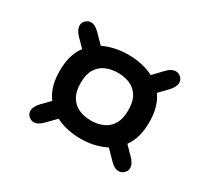

<svg xmlns="http://www.w3.org/2000/svg" viewBox="-100 -732 818 758"><g transform="rotate(30 309.5 -352.5)"><path d="M313.5 -161Q257 -161 210.5 -181.2Q164 -201.5 136.5 -243.8Q109 -286 109 -352.5Q109 -419.5 136.5 -461.5Q164 -503.5 210.5 -523.2Q257 -543 313.5 -543Q369.5 -543 415.8 -523.2Q462 -503.5 489.5 -461.5Q517 -419.5 517 -352.5Q517 -286 489.5 -243.8Q462 -201.5 415.8 -181.2Q369.5 -161 313.5 -161ZM121.5 -125Q108.5 -125 98 -134.5Q87.5 -144 87.5 -158Q87.5 -167.5 93 -178.2Q98.5 -189 108.5 -199.5L158 -249.5L212.5 -199L161 -146.5Q140.5 -125 121.5 -125ZM313.5 -243.5Q343.5 -243.5 368 -254.2Q392.5 -265 407 -289Q421.5 -313 421.5 -352.5Q421.5 -392 407 -415.8Q392.5 -439.5 368 -450Q343.5 -460.5 313.5 -460.5Q283 -460.5 258.5 -450Q234 -439.5 219.2 -415.8Q204.5 -392 204.5 -352.5Q204.5 -313 219.2 -289Q234 -265 258.5 -254.2Q283 -243.5 313.5 -243.5ZM507.5 -125Q488.5 -125 468 -146.5L415 -201L469.5 -251.5L520.5 -199.5Q542 -178 542 -158Q542 -144.5 531.2 -134.8Q520.5 -125 507.5 -125ZM159.5 -454 108.5 -505.5Q87.5 -527 87.5 -547Q87.5 -561 98 -570.5Q108.5 -580 121.5 -580Q140 -580 161 -558.5L214 -504.5ZM470 -453 415.5 -503.5 468 -558.5Q478.5 -570 488.5 -575Q498.5 -580 507.5 -580Q520.5 -580 531 -570.5Q541.5 -561 541.5 -547Q541.5 -527.5 520.5 -505.5Z"/></g></svg>

Font: Sono ExtraLight Monospace Medium
Style: Regular
Weight: 500
Version: Version 2.112